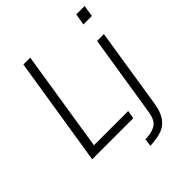

<svg xmlns="http://www.w3.org/2000/svg" viewBox="-247 -841 1170 1170"><g transform="rotate(-45 338.5 -256.0)"><path d="M49 0 161 -705H220L117 -53H412L403 0ZM592 -619 605 -693H677L665 -619ZM358 193 364 144 402 140Q439 135 463.5 114.5Q488 94 497 35L580 -489H639L557 32Q551 69 539 96.5Q527 124 508 144Q489 164 461.5 174.5Q434 185 398 189Z"/></g></svg>

Font: Nunito Sans 10pt Condensed Light
Style: Italic
Weight: 300
Width: 3
Italic angle: -9°
Designer: Vernon Adams
Foundry: Vernon Adams
Version: Version 3.101;gftools[0.9.27]